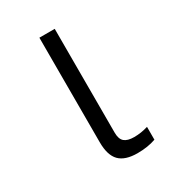

<svg xmlns="http://www.w3.org/2000/svg" viewBox="-175 -818 850 932"><g transform="rotate(-30 250.0 -352.0)"><path d="M189 -128V-714H275V-132Q275 -96 292.5 -81Q310 -66 347 -66Q386 -66 425 -78V-6Q380 10 322 10Q253 10 221 -22.5Q189 -55 189 -128Z"/></g></svg>

Font: Noto Sans Mono UI Cond
Style: Regular
Weight: 400
Width: 3
Monospace: yes
Designer: Monotype Design team
Foundry: Monotype Imaging Inc.
Version: Version 1.000